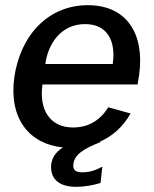

<svg xmlns="http://www.w3.org/2000/svg" viewBox="-20 -560 595 741"><path d="M511 -234 517 -271C539 -431 468 -540 319 -540C166 -540 58 -424 35 -260C14 -102 93 -4 223 9C193 28 182 49 178 72C171 127 205 161 273 161C312 161 347 153 368 146L375 83C359 92 333 105 298 105C270 105 261 95 263 74C267 39 297 16 369 -12L365 -13C414 -34 455 -71 484 -122L398 -146C368 -98 324 -68 262 -68C171 -68 130 -139 144 -234ZM155 -313C165 -391 216 -467 308 -467C395 -467 428 -401 415 -313Z"/></svg>

Font: Cheyenne Sans Medium
Style: Italic
Weight: 500
Italic angle: -8.13011°
Designer: The Public Sans project authors (U.S. Web Design System), Libre Franklin designed by Pablo Impallari and Rodrigo Fuenzal
Foundry: The Cheyenne Sans Project Authors
Version: Version 2.007